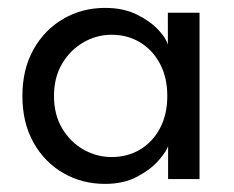

<svg xmlns="http://www.w3.org/2000/svg" viewBox="-20 -442 578 474"><path d="M395 0V-81.4Q391.4 -68.9 372 -46.4Q352.6 -23.9 319 -6Q285.4 12 239.4 12Q182.9 12 136.5 -14.6Q90.1 -41.3 62.7 -90.1Q35.3 -138.9 35.3 -205Q35.3 -271.1 62.7 -319.9Q90.1 -368.7 136.5 -395.6Q182.9 -422.5 239.4 -422.5Q284.8 -422.5 318.1 -406Q351.4 -389.4 371.2 -368Q390.9 -346.6 394.4 -331.4V-410.5H472.6V0ZM113.3 -205Q113.3 -158.7 133.6 -124.8Q153.9 -90.9 186.4 -72.6Q218.9 -54.3 255.3 -54.3Q294.9 -54.3 326 -72.9Q357.1 -91.6 375 -125.5Q393 -159.4 393 -205Q393 -250.6 375 -284.5Q357.1 -318.4 326 -337.3Q294.9 -356.2 255.3 -356.2Q218.9 -356.2 186.4 -337.7Q153.9 -319.1 133.6 -285.2Q113.3 -251.3 113.3 -205Z"/></svg>

Font: League Spartan Extralight
Style: Regular
Weight: 200
Foundry: The League of Moveable Type
Version: Version 2.300; ttfautohint (v1.8.3)